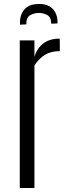

<svg xmlns="http://www.w3.org/2000/svg" viewBox="-20 -933 335 953"><path d="M78.1 0V-732.4H150.9V-650.9Q163.6 -693.4 195.1 -717.3Q226.6 -741.2 275.4 -741.2Q276.4 -741.2 276.6 -731.9Q276.9 -722.7 276.9 -710.2Q276.9 -697.8 276.9 -688.5Q276.9 -679.2 276.9 -679.2Q252.9 -679.2 231.4 -673.1Q210 -667 190.4 -651.9Q170.9 -636.7 150.9 -608.4V0ZM79.1 -810.5V-816.9Q78.1 -858.4 100.3 -885.3Q122.6 -912.1 169.9 -913.1Q215.3 -915 240 -890.6Q264.6 -866.2 265.6 -824.2V-816.9L234.4 -815.4Q233.9 -848.6 213.1 -859.1Q192.4 -869.6 169.9 -868.7Q149.4 -868.2 129.6 -857.4Q109.9 -846.7 110.4 -812Z"/></svg>

Font: Antonio Thin
Style: Regular
Weight: 250
Designer: Vernon Adams
Foundry: Vernon Adams
Version: Version 1.002